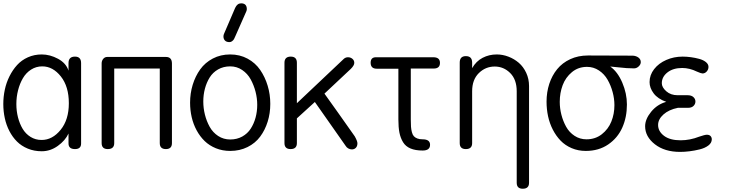

<svg xmlns="http://www.w3.org/2000/svg" viewBox="-21 -903 4417 1163"><path d="M394 -475.1V-521Q394 -560.1 433.1 -560.1Q470.2 -560.1 470.2 -521V-33.2Q470.2 0 433.1 0Q394 0 394 -34.2V-94.2Q374.5 -51.8 329.3 -19.3Q284.2 13.2 231.9 13.2Q186 13.2 147.5 -2.7Q108.9 -18.6 81.8 -45.7Q54.7 -72.8 35.9 -109.1Q17.1 -145.5 8.1 -187Q-1 -228.5 -1 -272.9Q-1 -316.9 8.1 -359.6Q17.1 -402.3 36.4 -440.9Q55.7 -479.5 82.5 -509Q109.4 -538.6 147.9 -555.9Q186.5 -573.2 231.9 -573.2Q281.7 -573.2 330.6 -546.9Q379.4 -520.5 394 -475.1ZM231 -55.2Q296.4 -55.2 346.2 -116.5Q396 -177.7 396 -277.8Q396 -378.9 347.7 -439.9Q299.3 -501 234.9 -501Q197.8 -501 167.2 -481.4Q136.7 -461.9 117.7 -429.2Q98.6 -396.5 88.4 -356.2Q78.1 -315.9 78.1 -272.9Q78.1 -231 87.9 -192.4Q97.7 -153.8 116 -123Q134.3 -92.3 164.1 -73.7Q193.8 -55.2 231 -55.2Z M594.7 -36.1V-519Q594.7 -534.7 604.2 -546.4Q613.8 -558.1 628.9 -558.1H983.9Q1020.5 -558.1 1020.5 -518.1V-36.1Q1020.5 0 983.9 0Q946.8 0 946.8 -36.1V-487.8H670.9V-36.1Q670.9 0 631.8 0Q594.7 0 594.7 -36.1Z M1373.5 11.2Q1326.7 11.2 1286.9 -4.9Q1247.1 -21 1218.5 -48.8Q1189.9 -76.7 1169.9 -113.8Q1149.9 -150.9 1140.1 -193.4Q1130.4 -235.8 1130.4 -280.8Q1130.4 -337.4 1146.2 -389.4Q1162.1 -441.4 1191.7 -482.7Q1221.2 -523.9 1268.3 -548.6Q1315.4 -573.2 1373.5 -573.2Q1431.6 -573.2 1478.8 -547.6Q1525.9 -522 1555.2 -479.2Q1584.5 -436.5 1600.3 -383.8Q1616.2 -331.1 1616.2 -273.9Q1616.2 -216.8 1600.3 -166Q1584.5 -115.2 1554.9 -75.4Q1525.4 -35.6 1478.3 -12.2Q1431.2 11.2 1373.5 11.2ZM1373.5 -501Q1332.5 -501 1300.3 -482.7Q1268.1 -464.4 1249 -433.6Q1230 -402.8 1220.2 -365.7Q1210.4 -328.6 1210.4 -288.1Q1210.4 -248 1220.2 -208.7Q1230 -169.4 1249 -135Q1268.1 -100.6 1300.5 -79.3Q1333 -58.1 1373.5 -58.1Q1414.1 -58.1 1446.3 -75.9Q1478.5 -93.8 1497.8 -123.8Q1517.1 -153.8 1527.1 -190.7Q1537.1 -227.5 1537.1 -268.1Q1537.1 -307.6 1526.9 -347.4Q1516.6 -387.2 1497.6 -422.1Q1478.5 -457 1446 -479Q1413.6 -501 1373.5 -501ZM1472.2 -836.9 1404.3 -683.1Q1399.9 -672.4 1396.5 -666.3Q1393.1 -660.2 1385.7 -654.1Q1378.4 -647.9 1369.1 -647.9Q1350.6 -647.9 1341.6 -657.5Q1332.5 -667 1332.5 -682.1Q1332.5 -691.4 1336.4 -699.2L1403.3 -855Q1416 -882.8 1439.5 -882.8Q1474.1 -882.8 1474.1 -847.2Q1474.1 -842.8 1472.2 -836.9Z M1702.1 -36.1V-522.9Q1702.1 -560.1 1740.2 -560.1Q1777.3 -560.1 1777.3 -522.9V-277.8L2062 -546.9Q2072.8 -556.2 2086.9 -556.2Q2102.5 -556.2 2113.8 -546.6Q2125 -537.1 2125 -522Q2125 -506.8 2104 -485.8L1944.3 -335.9Q1961.4 -312 2027.6 -219.2Q2093.8 -126.5 2127.9 -77.1Q2144 -48.3 2144 -35.2Q2144 -17.6 2134.5 -7.8Q2125 2 2110.4 2Q2099.1 2 2088.6 -3.9Q2078.1 -9.8 2072.3 -20L1886.2 -285.2L1777.3 -186V-36.1Q1777.3 0 1739.3 0Q1702.1 0 1702.1 -36.1Z M2255.9 -556.2H2604Q2644 -556.2 2644 -522Q2644 -487.8 2606 -487.8H2467.3V-179.2Q2467.3 -152.3 2468.5 -135.5Q2469.7 -118.7 2473.9 -102.5Q2478 -86.4 2485.8 -77.9Q2493.7 -69.3 2506.8 -64.2Q2520 -59.1 2539.1 -59.1Q2584 -59.1 2584 -25.9Q2584 8.8 2539.1 8.8Q2495.1 8.8 2465.6 -3.7Q2436 -16.1 2420.4 -41.7Q2404.8 -67.4 2398.4 -99.9Q2392.1 -132.3 2392.1 -179.2V-486.8H2261.2Q2224.1 -486.8 2224.1 -522.9Q2224.1 -556.2 2255.9 -556.2Z M2763.7 -36.1V-523.9Q2763.7 -563 2800.8 -563Q2838.9 -563 2838.9 -523.9V-490.2Q2862.8 -532.2 2902.1 -552.7Q2941.4 -573.2 2987.8 -573.2Q3023.9 -573.2 3058.8 -559.8Q3093.8 -546.4 3121.6 -522.5Q3149.4 -498.5 3166.5 -461.7Q3183.6 -424.8 3183.6 -381.8V204.1Q3183.6 240.2 3145.5 240.2Q3108.9 240.2 3108.9 204.1V-350.1Q3108.9 -421.4 3069.3 -460.7Q3029.8 -500 2975.6 -500Q2919.9 -500 2879.4 -460.2Q2838.9 -420.4 2838.9 -350.1V-36.1Q2838.9 0 2800.8 0Q2763.7 0 2763.7 -36.1Z M3540.5 -566.9 3812.5 -565.9Q3833 -564.5 3846.7 -554Q3860.4 -543.5 3860.4 -526.9Q3860.4 -512.7 3847.7 -500.7Q3835 -488.8 3819.3 -488.8Q3797.4 -488.8 3773.7 -490.5Q3750 -492.2 3719.7 -495.6Q3689.5 -499 3675.3 -500Q3720.2 -468.3 3748.3 -402.6Q3776.4 -336.9 3776.4 -270Q3776.4 -192.9 3748.3 -129.9Q3720.2 -66.9 3662.8 -27.8Q3605.5 11.2 3527.3 11.2Q3481 11.2 3441.7 -5.6Q3402.3 -22.5 3374.8 -51Q3347.2 -79.6 3327.6 -117.7Q3308.1 -155.8 3298.8 -198.7Q3289.6 -241.7 3289.6 -287.1Q3289.6 -344.7 3306.2 -395.3Q3322.8 -445.8 3354 -484.1Q3385.3 -522.5 3433.3 -544.7Q3481.4 -566.9 3540.5 -566.9ZM3531.7 -59.1Q3585 -59.1 3624.3 -89.8Q3663.6 -120.6 3682.1 -166.7Q3700.7 -212.9 3700.7 -266.1Q3700.7 -305.2 3689.9 -345.2Q3679.2 -385.3 3659.4 -419.9Q3639.6 -454.6 3606.9 -476.3Q3574.2 -498 3534.7 -498Q3481.9 -498 3443.4 -466.1Q3404.8 -434.1 3387.2 -387Q3369.6 -339.8 3369.6 -286.1Q3369.6 -246.6 3379.6 -207.8Q3389.6 -168.9 3408.4 -135Q3427.2 -101.1 3459.5 -80.1Q3491.7 -59.1 3531.7 -59.1Z M4098.6 17.1Q4004.9 17.1 3945.8 -29.1Q3886.7 -75.2 3886.7 -138.2Q3886.7 -181.2 3923.3 -226.1Q3960 -271 4014.6 -286.1Q3963.4 -304.2 3938.5 -337.4Q3913.6 -370.6 3913.6 -405.8Q3913.6 -448.7 3941.4 -484.4Q3969.2 -520 4015.1 -540Q4061 -560.1 4113.8 -560.1Q4138.2 -560.1 4163.8 -556.6Q4189.5 -553.2 4214.4 -546.4Q4239.3 -539.6 4254.9 -526.9Q4270.5 -514.2 4270.5 -498Q4270.5 -481.9 4259.8 -470Q4249 -458 4234.4 -458Q4226.1 -458 4200.7 -469.2Q4155.8 -491.2 4111.3 -491.2Q4056.2 -491.2 4022 -464.4Q3987.8 -437.5 3987.8 -398.9Q3987.8 -374 4014.9 -350.1Q4042 -326.2 4083.5 -326.2H4144.5Q4167 -326.2 4179.2 -314.9Q4191.4 -303.7 4191.4 -288.1Q4191.4 -272.5 4179.7 -261.2Q4168 -250 4147.5 -250H4085.4Q4030.3 -238.8 3997.8 -209.7Q3965.3 -180.7 3965.3 -146Q3965.3 -107.4 4001.2 -80.3Q4037.1 -53.2 4101.6 -53.2Q4158.2 -53.2 4214.4 -75.2Q4248.5 -86.9 4260.7 -86.9Q4275.4 -86.9 4283 -78.9Q4290.5 -70.8 4290.5 -59.1Q4290.5 -37.6 4269.8 -21.7Q4249 -5.9 4217 2Q4185.1 9.8 4155.3 13.4Q4125.5 17.1 4098.6 17.1Z"/></svg>

Font: BPreplay
Style: Regular
Weight: 400
Designer: Magenta/George Triantafyllakos
Foundry: Magenta/George Triantafyllakos
Version: Version 1.00